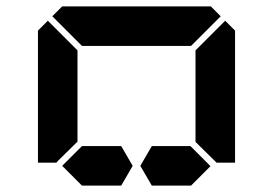

<svg xmlns="http://www.w3.org/2000/svg" viewBox="-20 -1020 856 602"><path d="M161 -515 157 -510H99V-924L130 -955L223 -862V-698V-590V-576ZM577 -562 640 -499 579 -438H551H515H456L420 -500L456 -562H515H552ZM686 -955 717 -924V-510H659L655 -514L593 -575V-586V-698V-856V-862ZM144 -969 175 -1000H346H470H641L672 -969L579 -876H554H470H346H262H243H237ZM360 -562 396 -500 360 -438H301H264H237L175 -500L237 -562H264H301Z"/></svg>

Font: DSEG14 Classic
Style: Bold
Weight: 700
Designer: Keshikan(Twitter:@keshinomi_88pro)
Version: Version 0.46